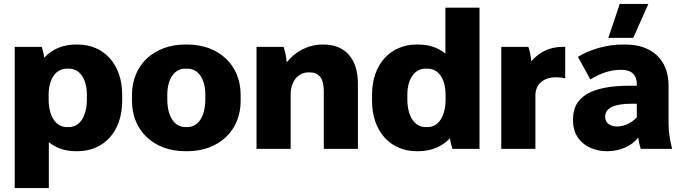

<svg xmlns="http://www.w3.org/2000/svg" viewBox="-20 -759 3483 979"><path d="M55 200H229V-34C266 -4 313 12 367 12H375C512 12 603 -91 603 -244V-276C603 -429 512 -532 375 -532H367C301 -532 245 -508 206 -465C203 -484 198 -506 193 -520H55ZM321 -111C265 -111 228 -166 228 -253V-275C228 -357 265 -409 321 -409H331C387 -409 423 -357 423 -275V-253C423 -166 387 -111 331 -111Z M925 12H935C1096 12 1207 -93 1207 -244V-276C1207 -427 1096 -532 935 -532H925C764 -532 653 -427 653 -276V-244C653 -93 764 12 925 12ZM925 -111C869 -111 833 -166 833 -253V-275C833 -357 869 -409 925 -409H935C991 -409 1027 -357 1027 -275V-253C1027 -166 991 -111 935 -111Z M1288 0H1462V-275C1462 -343 1498 -390 1554 -390H1558C1607 -390 1631 -360 1631 -294V0H1805V-333C1805 -459 1740 -532 1630 -532H1626C1552 -532 1486 -497 1442 -441C1441 -464 1433 -499 1426 -520H1288Z M2105 12H2113C2179 12 2235 -12 2274 -54C2277 -35 2282 -14 2287 0H2425V-720H2251V-486C2214 -516 2167 -532 2113 -532H2105C1969 -532 1877 -429 1877 -276V-244C1877 -91 1969 12 2105 12ZM2150 -111C2094 -111 2057 -166 2057 -253V-275C2057 -357 2094 -409 2150 -409H2160C2216 -409 2252 -357 2252 -275V-253C2252 -166 2216 -111 2160 -111Z M2536 0H2710V-272C2710 -329 2750 -365 2816 -365C2832 -365 2851 -363 2862 -359V-520H2847C2782 -520 2727 -492 2689 -446C2688 -467 2681 -500 2674 -520H2536Z M3209 -566 3286 -739H3140L3082 -566ZM3077 12C3141 12 3200 -14 3234 -57C3237 -36 3242 -16 3247 0H3407C3396 -45 3389 -84 3389 -130V-322C3389 -455 3304 -532 3168 -532H3157C3075 -532 2989 -508 2927 -469L2990 -354C3047 -389 3098 -403 3145 -403H3149C3202 -403 3227 -375 3227 -331V-322H3192C2995 -322 2902 -265 2902 -154V-141C2902 -49 2975 12 3077 12ZM3125 -114C3090 -114 3066 -134 3066 -161V-166C3066 -207 3111 -230 3199 -230H3227V-161C3199 -130 3161 -114 3125 -114Z"/></svg>

Font: Fixel Text ExtraBold
Style: Regular
Weight: 800
Width: 4
Designer: AlfaBravo + MacPaw
Foundry: Kyrylo Tkachov, Marchela Mozhyna, Serhii Makarenko, Maria Weinstein, Zakhar Kryvoshyya
Version: Version 1.211